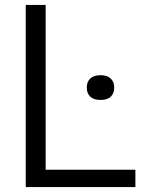

<svg xmlns="http://www.w3.org/2000/svg" viewBox="-20 -760 576 780"><path d="M84.5 0V-740H165.5V-70.5H530V0ZM388 -354Q361 -354 346.8 -367.2Q332.5 -380.5 332.5 -404Q332.5 -427.5 346.8 -441Q361 -454.5 388 -454.5Q415.5 -454.5 429.8 -441Q444 -427.5 444 -404Q444 -380.5 429.8 -367.2Q415.5 -354 388 -354Z"/></svg>

Font: Encode Sans SC
Style: Regular
Weight: 400
Version: Version 3.002